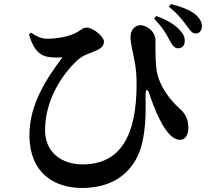

<svg xmlns="http://www.w3.org/2000/svg" viewBox="-20 -864 1040 946"><path d="M815 -667C829 -641 838 -627 857 -626C875 -626 890 -637 890 -661C891 -680 885 -696 865 -717C840 -744 800 -767 750 -785L739 -772C780 -731 799 -697 815 -667ZM899 -738C916 -716 926 -699 942 -699C963 -698 974 -714 975 -735C975 -751 966 -773 944 -792C914 -816 876 -830 822 -844L812 -831C857 -795 882 -762 899 -738ZM123 -694C141 -633 164 -599 203 -587C226 -580 267 -579 288 -582C207 -474 125 -349 125 -198C125 -14 245 62 383 62C593 62 667 -75 685 -181C702 -270 697 -357 697 -395C697 -428 708 -429 717 -399C739 -331 770 -262 796 -226C815 -198 840 -175 867 -175C894 -175 908 -201 908 -234C908 -283 888 -309 863 -331C818 -372 767 -437 753 -510C745 -560 746 -609 746 -666C746 -703 711 -738 672 -740C646 -740 623 -717 623 -682C623 -651 636 -600 641 -573C651 -527 653 -488 653 -449C653 -198 575 -54 387 -54C283 -54 202 -114 202 -222C202 -374 289 -499 356 -562C388 -594 428 -603 457 -616C485 -630 492 -642 492 -660C492 -683 440 -728 406 -728C389 -728 384 -719 361 -706C324 -683 253 -673 215 -673C185 -673 159 -685 133 -703Z"/></svg>

Font: Noto Serif KR
Style: Bold
Weight: 700
Designer: Ryoko NISHIZUKA 西塚涼子 (kana & ideographs); Frank Grießhammer (Latin, Greek & Cyrillic); Wenlong ZHANG 张文龙 (bopomofo); San
Foundry: Adobe
Version: Version 2.001;hotconv 1.1.0;makeotfexe 2.6.0